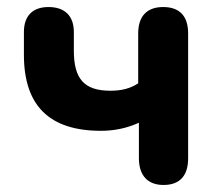

<svg xmlns="http://www.w3.org/2000/svg" viewBox="-20 -518 622 546"><path d="M445 8C492 8 515 -19 515 -68V-423C515 -472 491 -498 444 -498C398 -498 373 -472 373 -423V-281C350 -266 325 -260 294 -260C219 -260 190 -294 190 -374V-427C190 -473 164 -498 118 -498C73 -498 48 -473 48 -427V-362C48 -218 120 -146 267 -146C304 -146 340 -153 375 -169V-68C375 -19 400 8 445 8Z"/></svg>

Font: SN Pro
Style: Bold
Weight: 700
Designer: Tobias Whetton
Foundry: Supernotes
Version: Version 1.003;Glyphs 3.3 (3324)